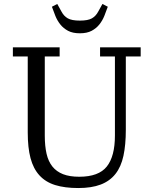

<svg xmlns="http://www.w3.org/2000/svg" viewBox="-20 -937 775 969"><path d="M375 12Q307 12 258.5 -3Q210 -18 179 -52Q148 -86 134 -139Q120 -192 120 -269V-652H45V-698H281V-652H206V-253Q206 -200 215 -161Q224 -122 244.5 -96.5Q265 -71 298 -58Q331 -45 380 -45Q478 -45 519 -96.5Q560 -148 560 -253V-652H485V-698H690V-652H615V-282Q615 -206 603 -150.5Q591 -95 562.5 -59Q534 -23 488 -5.5Q442 12 375 12ZM383 -769Q347 -769 323.5 -781.5Q300 -794 284.5 -813.5Q269 -833 259.5 -856.5Q250 -880 242 -903L269 -917L290 -879Q302 -856 322 -844.5Q342 -833 383 -833Q424 -833 444 -844.5Q464 -856 476 -879L497 -917L524 -903Q516 -880 506.5 -856.5Q497 -833 481.5 -813.5Q466 -794 442.5 -781.5Q419 -769 383 -769Z"/></svg>

Font: IBM Plex Serif
Style: Regular
Weight: 400
Designer: Mike Abbink, Paul van der Laan, Pieter van Rosmalen
Foundry: Bold Monday
Version: Version 3.001